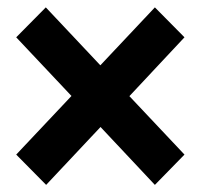

<svg xmlns="http://www.w3.org/2000/svg" viewBox="-20 -571 550 526"><path d="M24.4 -147.5 175.8 -308.1 24.4 -468.8 105.5 -550.8 254.9 -392.1 404.3 -550.8 485.4 -468.8 334.5 -307.6 485.4 -147.5 404.3 -64.5 255.4 -223.1 106.4 -64.5Z"/></svg>

Font: Reddit Sans Chocolate
Style: Bold
Weight: 700
Designer: Stephen Hutchings
Foundry: Reddit
Version: Version 1.011